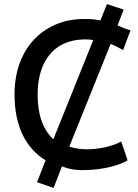

<svg xmlns="http://www.w3.org/2000/svg" viewBox="-20 -809 676 939"><path d="M503 -789 585 -762 555 -685 589 -670C600 -666 613 -663 618 -660L582 -564C565 -574 545 -585 521 -594L319 -92C350 -82 382 -78 417 -79C492 -82 543 -101 573 -117L604 -25C575 -6 494 23 383 23C346 23 317 18 283 5L242 110L161 82L203 -25C107 -83 51 -192 51 -347C51 -584 206 -716 388 -716C421 -716 444 -715 471 -709ZM164 -347C164 -250 189 -176 241 -128C306 -290 371 -451 436 -613C419 -616 401 -617 384 -616C242 -611 164 -506 164 -347Z"/></svg>

Font: Repo Medium
Style: Regular
Weight: 500
Designer: Stefan Peev
Foundry: Context Ltd
Version: Version 1.502